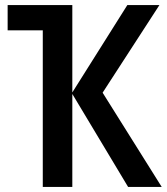

<svg xmlns="http://www.w3.org/2000/svg" viewBox="-20 -734 655 754"><path d="M383 -370 615 0H483L264 -365V0H148V-615H10V-714H264V-371L480 -714H606Z"/></svg>

Font: Noto Sans Display Medium Narrow
Style: Regular
Weight: 500
Width: 4
Designer: Monotype Design team
Foundry: Monotype Imaging Inc.
Version: Version 1.000